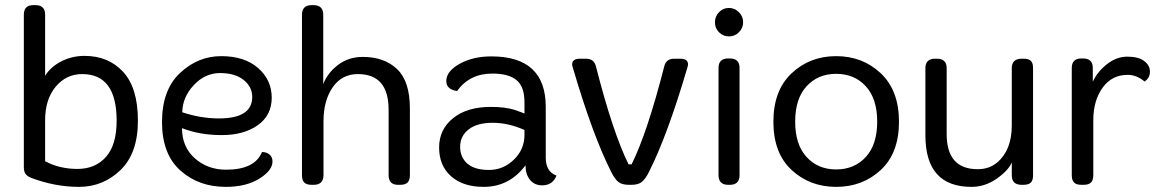

<svg xmlns="http://www.w3.org/2000/svg" viewBox="-20 -721 4534 749"><path d="M110 -701H118Q156 -701 156 -664V-425Q176 -459 218 -481Q260 -503 310 -503Q403 -503 460.5 -440.5Q518 -378 518 -250.5Q518 -123 450 -57.5Q382 8 288.5 8Q195 8 102 -27Q87 -33 80 -42Q73 -51 73 -69V-664Q73 -701 110 -701ZM301 -432Q238 -432 197 -382.5Q156 -333 156 -252V-92Q212 -62 282 -62Q352 -62 393.5 -109Q435 -156 435 -250Q435 -432 301 -432Z M690 -221Q690 -148 740 -103.5Q790 -59 862 -59Q974 -59 1002 -128Q1019 -128 1031 -118.5Q1043 -109 1043 -91Q1043 -56 991.5 -24Q940 8 861 8Q755 8 683.5 -56Q612 -120 612 -245Q612 -370 682 -436Q752 -502 843 -502Q934 -502 987 -455.5Q1040 -409 1040 -340Q1040 -271 985.5 -232.5Q931 -194 845 -194Q759 -194 690 -221ZM691 -283Q763 -259 834 -259Q964 -259 964 -343Q964 -382 930.5 -409Q897 -436 838.5 -436Q780 -436 736 -389Q692 -342 691 -283Z M1196 -701H1203Q1241 -701 1241 -663V-393Q1258 -437 1299 -468Q1340 -499 1395 -499Q1479 -499 1529 -451.5Q1579 -404 1579 -298V-38Q1579 -18 1570 -9Q1561 0 1541 0H1533Q1496 0 1496 -38V-293Q1496 -432 1376 -432Q1313 -432 1277.5 -380Q1242 -328 1242 -249V-38Q1242 0 1203 0H1196Q1176 0 1167 -9Q1158 -18 1158 -38V-663Q1158 -701 1196 -701Z M1897 -501Q2109 -501 2109 -304V-106Q2109 -51 2151 -36Q2136 2 2095 2Q2065 2 2047.5 -19.5Q2030 -41 2030 -76Q1967 8 1867 8Q1786 8 1739.5 -33.5Q1693 -75 1693 -145.5Q1693 -216 1747.5 -260Q1802 -304 1895 -304Q1951 -304 1989 -292Q2020 -281 2026 -278V-322Q2026 -383 1995 -408.5Q1964 -434 1901 -434Q1812 -434 1763 -366Q1721 -372 1721 -405Q1721 -443 1773 -472Q1825 -501 1897 -501ZM2026 -214Q1963 -242 1902 -242Q1841 -242 1808 -216Q1775 -190 1775 -148.5Q1775 -107 1803.5 -82.5Q1832 -58 1887.5 -58Q1943 -58 1984.5 -98Q2026 -138 2026 -195Z M2243 -492H2266Q2298 -492 2305 -461Q2371 -203 2432 -80H2444Q2505 -203 2571 -461Q2578 -492 2610 -492H2633Q2664 -492 2664 -470Q2664 -464 2661 -456Q2584 -193 2511 -49Q2498 -23 2484 -11.5Q2470 0 2443 0H2434Q2406 0 2392 -11.5Q2378 -23 2365 -49Q2292 -193 2215 -456Q2212 -464 2212 -470Q2212 -492 2243 -492Z M2821 -493H2827Q2865 -493 2865 -456V-38Q2865 0 2827 0H2821Q2783 0 2783 -38V-456Q2783 -493 2821 -493ZM2769 -634Q2769 -657 2785 -673.5Q2801 -690 2823.5 -690Q2846 -690 2862.5 -673.5Q2879 -657 2879 -634.5Q2879 -612 2863 -595.5Q2847 -579 2824 -579Q2801 -579 2785 -595Q2769 -611 2769 -634Z M3068 -435Q3139 -502 3242 -502Q3345 -502 3416 -435Q3487 -368 3487 -246Q3487 -124 3416 -58Q3345 8 3242 8Q3139 8 3068 -58Q2997 -124 2997 -246Q2997 -368 3068 -435ZM3357.5 -384.5Q3313 -433 3242 -433Q3171 -433 3126.5 -384.5Q3082 -336 3082 -246.5Q3082 -157 3126.5 -108.5Q3171 -60 3242 -60Q3313 -60 3357.5 -108.5Q3402 -157 3402 -246.5Q3402 -336 3357.5 -384.5Z M3628 -492H3635Q3673 -492 3673 -455V-198Q3673 -61 3794 -61Q3840 -61 3871 -88Q3927 -136 3927 -232V-455Q3927 -492 3966 -492H3973Q3993 -492 4001.5 -483.5Q4010 -475 4010 -455V-37Q4010 -17 4001 -8.5Q3992 0 3972 0H3966Q3927 0 3927 -37V-87Q3913 -55 3867.5 -23.5Q3822 8 3770 8Q3590 8 3590 -193V-455Q3590 -492 3628 -492Z M4199 -493H4205Q4243 -493 4243 -456V-402Q4260 -440 4297.5 -470Q4335 -500 4378 -500Q4421 -500 4443.5 -483Q4466 -466 4466 -441.5Q4466 -417 4445 -403Q4414 -429 4379 -429Q4317 -429 4281 -378.5Q4245 -328 4245 -252V-38Q4245 -18 4236 -9Q4227 0 4207 0H4199Q4179 0 4170 -9Q4161 -18 4161 -38V-456Q4161 -493 4199 -493Z"/></svg>

Font: Merge One
Style: Regular
Weight: 400
Designer: Kosal Sen
Foundry: Philatype
Version: Version 1.001